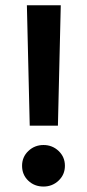

<svg xmlns="http://www.w3.org/2000/svg" viewBox="-20 -702 327 722"><path d="M81.1 -682.1H208.5L197.8 -229.5H91.8ZM63 -78.6Q63 -111.8 86.7 -134.3Q110.4 -156.7 143.6 -156.7Q176.8 -156.7 200.4 -134.3Q224.1 -111.8 224.1 -78.6Q224.1 -45.4 200.4 -22.9Q176.8 -0.5 143.6 -0.5Q109.4 -0.5 86.2 -22.7Q63 -44.9 63 -78.6Z"/></svg>

Font: Vazirmatn RD UI FD SemiBold
Style: Regular
Weight: 600
Designer: Saber Rastikerdar
Foundry: Saber Rastikerdar
Version: Version 33.003